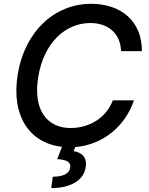

<svg xmlns="http://www.w3.org/2000/svg" viewBox="-20 -757 775 1000"><path d="M610.4 -490.8H719.1C719.8 -646.3 610.8 -737.2 454.5 -737.2C269.2 -737.2 111.2 -600.1 72.4 -370.4C36.6 -151.6 134.9 -11.4 302.9 7.8L278.1 71.4C329.9 76.3 350.9 86.6 345.2 118.3C339.5 149.9 304 163.4 255 163.4L246.8 222.7C351.9 222.7 416.2 179.3 426.1 115.1C436.1 61.4 404.1 36.6 363.6 30.2L371.8 8.9C515.3 -2.5 632.5 -99.1 677.6 -234.4H567.5C532.7 -141.3 443.2 -90.2 348 -90.2C226.6 -90.2 150.2 -182.5 179.3 -356.9C208.8 -536.6 322.1 -637.1 451 -637.1C540.5 -637.1 608 -584.9 610.4 -490.8Z"/></svg>

Font: Margiela Sans Medium
Style: Italic
Weight: 500
Italic angle: -9.39999°
Designer: Stefan Endress, Andreas Faust
Version: Version 1.100;FEAKit 1.0